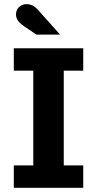

<svg xmlns="http://www.w3.org/2000/svg" viewBox="-20 -899 464 919"><path d="M46.1 0V-107.4H139.3V-560.6H46.1V-668H378.4V-560.6H285.2V-107.4H378.4V0ZM154.4 -733.4 94.1 -774.1Q70.9 -790.8 63.8 -803.4Q56.6 -816 56.6 -829.6Q56.6 -850.5 70.7 -864.9Q84.9 -879.2 107.4 -879.2Q122.2 -879.2 136.3 -872.2Q150.4 -865.2 164.6 -848.6L267.7 -733.4Z"/></svg>

Font: Atkinson Hyperlegible Next
Style: Regular
Weight: 400
Designer: Elliott Scott, Megan Eiswerth, Linus Boman, Theodore Petrosky, Letters from Sweden
Foundry: Applied Design Works, Letters from Sweden
Version: Version 2.001